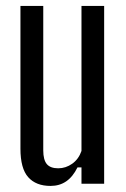

<svg xmlns="http://www.w3.org/2000/svg" viewBox="-20 -620 424 648"><path d="M150.5 7.5Q101.5 7.5 75.2 -22Q49 -51.5 49 -118V-600H126V-112.5Q126 -80.5 138 -66.2Q150 -52 176.5 -52Q202 -52 223.8 -67.5Q245.5 -83 255 -110.5V-600H331.5V0H255V-55H241.5Q226 -23.5 203.5 -8Q181 7.5 150.5 7.5Z"/></svg>

Font: Big Shoulders Display Thin Medium
Style: Regular
Weight: 500
Version: Version 2.002